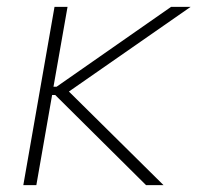

<svg xmlns="http://www.w3.org/2000/svg" viewBox="-20 -540 576 560"><path d="M48 0H86L132 -263H141L406 0H457L181 -273L536 -520H479L145 -287H136L177 -520H139Z"/></svg>

Font: Fixel Display 20240404 ExLight
Style: Italic
Weight: 200
Italic angle: -10°
Designer: AlfaBravo + MacPaw
Foundry: Kyrylo Tkachov, Marchela Mozhyna, Serhii Makarenko, Maria Weinstein, Zakhar Kryvoshyya
Version: Version 1.211;Glyphs 3.2 (3225)